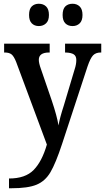

<svg xmlns="http://www.w3.org/2000/svg" viewBox="-20 -769 560 1024"><path d="M28 183Q115 183 159.5 137.5Q204 92 230 2L66 -439Q54 -469 41.5 -479Q29 -489 5 -489H2V-536H245V-489H242Q187 -489 187 -450Q187 -432 198 -402L256 -233Q284 -150 292 -100Q299 -141 320 -205L378 -399Q387 -426 387 -449Q387 -470 373.5 -479Q360 -488 330 -489H327V-536H520V-489H517Q491 -489 476.5 -474Q462 -459 447 -415L311 -1Q277 102 249 149.5Q221 197 175 216Q129 235 41 235H28ZM135 -689Q135 -721 149.5 -735Q164 -749 187 -749Q211 -749 226 -734.5Q241 -720 241 -689Q241 -659 225.5 -644.5Q210 -630 187 -630Q164 -630 149.5 -644.5Q135 -659 135 -689ZM314 -689Q314 -721 328.5 -735Q343 -749 367 -749Q390 -749 405 -734.5Q420 -720 420 -689Q420 -659 405 -644.5Q390 -630 367 -630Q343 -630 328.5 -644.5Q314 -659 314 -689Z"/></svg>

Font: Noto Serif NarrowSemiBold
Style: Regular
Weight: 600
Width: 4
Designer: Monotype Design Team
Foundry: Monotype Imaging Inc.
Version: Version 1.001